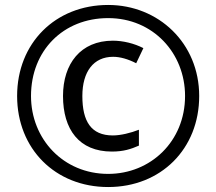

<svg xmlns="http://www.w3.org/2000/svg" viewBox="-20 -744 872 774"><path d="M416 10C629 10 783 -144 783 -357C783 -570 619 -724 416 -724C203 -724 49 -570 49 -357C49 -144 203 10 416 10ZM416 -43C235 -43 105 -184 105 -357C105 -540 235 -671 416 -671C597 -671 726 -530 726 -357C726 -174 587 -43 416 -43ZM431 -133C478 -133 508 -143 540 -157V-221C507 -208 466 -198 435 -198C347 -198 312 -255 312 -357C312 -455 357 -515 436 -515C464 -515 496 -506 529 -489L558 -550C521 -569 476 -580 435 -580C305 -580 234 -487 234 -357C234 -222 299 -133 431 -133Z"/></svg>

Font: Noto Sans Gujarati UI
Style: Regular
Weight: 400
Designer: Jelle Bosma - Monotype Design Team, Universal Thirst
Foundry: Monotype Imaging Inc.
Version: Version 2.106